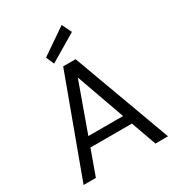

<svg xmlns="http://www.w3.org/2000/svg" viewBox="-215 -1058 1094 1190"><g transform="rotate(-30 332.5 -463.5)"><path d="M31 0 289 -700H378L635 0H545L333 -595L119 0ZM149 -180 173 -248H490L514 -180ZM249 -743 224 -800 409 -927 443 -858Z"/></g></svg>

Font: DM Sans 11pt
Style: Regular
Weight: 400
Version: Version 4.004;gftools[0.9.30]